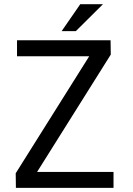

<svg xmlns="http://www.w3.org/2000/svg" viewBox="-20 -905 640 925"><path d="M158.7 -76.7H526.9V0H56.6L55.7 -70.3L409.7 -633.8H62V-710.9H512.7L513.7 -642.1ZM366.7 -884.8H476.1L345.2 -754.9H276.9Z"/></svg>

Font: Roboto Mono
Style: Regular
Weight: 400
Designer: Google
Version: Version 2.000985; 2015; ttfautohint (v1.3)